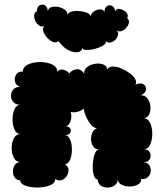

<svg xmlns="http://www.w3.org/2000/svg" viewBox="-20 -809 714 841"><path d="M68 -19Q52 -20 44 -32Q36 -44 36.5 -60Q37 -76 45.5 -87.5Q54 -99 70 -99Q51 -99 41 -117.5Q31 -136 31 -160.5Q31 -185 41 -203.5Q51 -222 70 -222Q52 -222 43.5 -241.5Q35 -261 35 -286Q35 -311 43.5 -330.5Q52 -350 70 -350Q49 -350 38.5 -362Q28 -374 28 -389.5Q28 -405 38.5 -417Q49 -429 70 -429Q55 -432 49 -443Q43 -454 45 -467Q47 -480 56 -488.5Q65 -497 80 -495Q80 -512 95 -522Q110 -532 133 -535.5Q156 -539 178.5 -535.5Q201 -532 216 -522Q231 -512 231 -495Q243 -508 258.5 -503.5Q274 -499 284 -487Q294 -503 315 -505.5Q336 -508 349 -485Q346 -502 359.5 -513.5Q373 -525 393 -529Q413 -533 430 -527.5Q447 -522 450 -505Q457 -517 473.5 -517.5Q490 -518 509.5 -510Q529 -502 546 -490Q563 -478 571.5 -464Q580 -450 573 -438Q595 -448 608 -440Q621 -432 619.5 -416.5Q618 -401 596 -391Q614 -393 625 -379Q636 -365 638.5 -345.5Q641 -326 634 -309.5Q627 -293 609 -291Q628 -291 637.5 -270.5Q647 -250 647 -223Q647 -196 637.5 -175.5Q628 -155 609 -155Q630 -155 636.5 -141Q643 -127 636.5 -113Q630 -99 609 -99Q627 -97 634.5 -84.5Q642 -72 640 -57.5Q638 -43 627.5 -33Q617 -23 599 -25Q599 -9 583.5 -0.5Q568 8 547.5 8Q527 8 511.5 -0.5Q496 -9 496 -25Q496 -7 483 2.5Q470 12 452.5 12.5Q435 13 422 4.5Q409 -4 408 -23Q396 -23 390.5 -43Q385 -63 386.5 -89Q388 -115 395 -134.5Q402 -154 414 -154Q398 -154 389 -166.5Q380 -179 379 -196Q378 -213 384.5 -228Q391 -243 405 -247Q392 -248 380 -261.5Q368 -275 358.5 -294.5Q349 -314 347 -333Q335 -323 318.5 -319Q302 -315 289 -319Q294 -307 292 -292Q290 -277 283 -266Q276 -255 264 -256Q282 -256 287.5 -246.5Q293 -237 287.5 -227Q282 -217 264 -217Q279 -217 287 -198Q295 -179 295 -154Q295 -129 287 -109.5Q279 -90 264 -90Q279 -81 280 -66.5Q281 -52 273 -39Q265 -26 251 -20.5Q237 -15 222 -25Q222 -10 207 -1.5Q192 7 169.5 10.5Q147 14 124 11.5Q101 9 85 1.5Q69 -6 68 -19ZM236 -629Q226 -620 212 -625.5Q198 -631 186 -644.5Q174 -658 169.5 -672.5Q165 -687 175 -696Q163 -690 152.5 -696.5Q142 -703 135.5 -716Q129 -729 129.5 -741.5Q130 -754 142 -760Q142 -779 153.5 -785.5Q165 -792 177 -785.5Q189 -779 189 -760Q192 -774 206.5 -778Q221 -782 238 -778Q255 -774 266.5 -764Q278 -754 275 -740Q276 -752 290 -757Q304 -762 322.5 -761Q341 -760 357 -754.5Q373 -749 378 -738Q379 -751 392 -759.5Q405 -768 419 -768Q433 -768 438 -756Q437 -774 447.5 -781.5Q458 -789 470 -783.5Q482 -778 484 -760Q491 -773 506.5 -769.5Q522 -766 533 -754.5Q544 -743 537 -730Q547 -721 544.5 -709Q542 -697 532.5 -686.5Q523 -676 511 -672.5Q499 -669 489 -678Q499 -669 497 -657Q495 -645 486 -635.5Q477 -626 465 -623Q453 -620 444 -629Q446 -619 432 -610Q418 -601 397.5 -595.5Q377 -590 360 -590Q343 -590 340 -600Q340 -585 323 -581Q306 -577 282 -588Q258 -599 236 -629Z"/></svg>

Font: Rubik Bubbles
Style: Regular
Weight: 400
Designer: Hubert and Fischer, NaN
Foundry: Hubert and Fischer, NaN
Version: Version 2.200